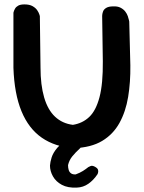

<svg xmlns="http://www.w3.org/2000/svg" viewBox="-20 -670 652 872"><path d="M316 3Q230 -3 170 -44.5Q110 -86 77.5 -165Q45 -244 41 -362V-612Q41 -612 42.5 -617.5Q44 -623 48.5 -631Q53 -639 63 -644.5Q73 -650 91 -650Q114 -650 128 -642Q142 -634 149 -623.5Q156 -613 158.5 -605Q161 -597 161 -597L164 -363Q164 -284 180.5 -227.5Q197 -171 230 -140Q263 -109 311 -103Q355 -110 385.5 -139Q416 -168 432 -229Q448 -290 447 -392L444 -597Q444 -597 444.5 -603.5Q445 -610 448.5 -619Q452 -628 463 -634.5Q474 -641 494 -641Q514 -642 527.5 -635Q541 -628 549 -617.5Q557 -607 560.5 -596.5Q564 -586 565.5 -579Q567 -572 567 -572L572 -373Q573 -297 562 -230Q551 -163 522.5 -111.5Q494 -60 444 -30Q394 0 316 3ZM329 182Q288 184 261 169.5Q234 155 220.5 131Q207 107 207 82Q208 66 214.5 45Q221 24 240 1.5Q259 -21 296 -40Q296 -40 304.5 -43Q313 -46 324 -46Q335 -46 344 -38Q352 -31 353.5 -24Q355 -17 352.5 -11Q350 -5 347.5 -1.5Q345 2 345 2Q322 23 308 40.5Q294 58 289 80Q289 92 292 102Q295 112 303 117.5Q311 123 324 122Q343 115 356.5 106.5Q370 98 381 89Q381 89 390.5 84.5Q400 80 414 89Q424 95 425.5 102.5Q427 110 425 115.5Q423 121 423 121Q405 148 381.5 164.5Q358 181 329 182Z"/></svg>

Font: Sour Gummy Medium
Style: Regular
Weight: 500
Designer: Stefie Justprince
Foundry: Eifetstype
Version: Version 1.000